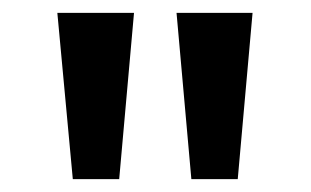

<svg xmlns="http://www.w3.org/2000/svg" viewBox="-20 -871 482 298"><path d="M93 -593H165L188 -851H69ZM277 -593H349L372 -851H254Z"/></svg>

Font: Noto Sans Tamil UI Medium
Style: Regular
Weight: 500
Designer: Jelle Bosma - Monotype Design Team
Foundry: Monotype Imaging Inc.
Version: Version 2.004